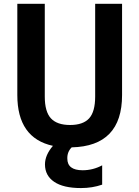

<svg xmlns="http://www.w3.org/2000/svg" viewBox="-20 -750 718 990"><path d="M397.5 219.7Q306.6 219.7 259.3 187.5Q211.9 155.3 211.9 97.7Q211.9 49.8 252.9 2Q69.3 -38.1 69.3 -259.8V-730.5H210.9V-252Q210.9 -173.8 242.7 -139.6Q274.4 -105.5 341.3 -105.5Q408.2 -105.5 439.5 -139.6Q470.7 -173.8 470.7 -252V-730.5H609.4V-259.8Q609.4 3.9 349.6 9.8Q326.2 33.2 327.1 67.4Q327.1 127.9 406.2 127.9Q459 127.9 506.8 102.5V202.1Q456.1 219.7 397.5 219.7Z"/></svg>

Font: Mgen+ 1c bold
Style: Bold
Weight: 700
Designer: [Source Han Sans]
Ryoko NISHIZUKA  (kana & ideographs); Paul D. Hunt (Latin, Greek & Cyrillic); Wenlong ZHANG  (bopomofo
Version: Version 1.059.20150602